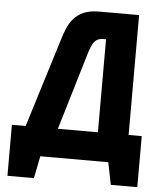

<svg xmlns="http://www.w3.org/2000/svg" viewBox="-56 -749 748 903"><g transform="rotate(5 318.5 -297.5)"><path d="M564 -135V-701H376Q331 -701 302 -688Q273 -675 255 -653.5Q237 -632 226.5 -606.5Q216 -581 209 -557L78 -135H13V106H138L159 1H480L501 106H626V-135ZM419 -135H230L341 -506Q349 -531 357.5 -546Q366 -561 377.5 -567.5Q389 -574 405 -574H419Z"/></g></svg>

Font: Advent Pro ExtraBold
Style: Regular
Weight: 800
Designer: VivaRado, Andreas Kalpakidis
Foundry: VivaRado, Andreas Kalpakidis
Version: Version 3.000